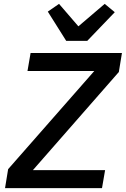

<svg xmlns="http://www.w3.org/2000/svg" viewBox="-20 -972 650 992"><path d="M523 -93H150L594 -600L610 -698H138L122 -605H467L22 -98L6 0H507ZM431 -761 573 -909 521 -952 385 -836 285 -952 227 -912 322 -761Z"/></svg>

Font: IBM Mono Medium
Style: Italic
Weight: 500
Italic angle: -9°
Monospace: yes
Designer: Mike Abbink, Paul van der Laan, Pieter van Rosmalen
Foundry: Bold Monday
Version: Version 2.3